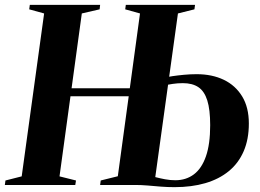

<svg xmlns="http://www.w3.org/2000/svg" viewBox="-32 -763 1072 792"><path d="M-12 0 -9.5 -18.5 57.5 -35.5 150 -707.5 88.5 -724.5 91 -743H381L379 -724.5L305.5 -707.5L213.5 -35.5L281.5 -18.5L278.5 0ZM220.5 -366V-399H564V-366ZM688 9Q659 9 631 6.8Q603 4.5 576.8 2.2Q550.5 0 526 0H381L383.5 -18.5L454 -36L545.5 -707.5L484.5 -724.5L487 -743H772.5L770 -724.5L702 -707.5L608.5 -32.5Q627.5 -27.5 648.8 -23.5Q670 -19.5 691 -19.5Q735.5 -19.5 767.8 -43.8Q800 -68 817.5 -118.2Q835 -168.5 835 -246.5Q835 -311 823 -349Q811 -387 786.2 -403.5Q761.5 -420 722.5 -420Q700.5 -420 680.8 -417Q661 -414 645 -411V-442Q657.5 -445.5 679 -448.8Q700.5 -452 726.8 -454.5Q753 -457 779 -457Q843 -457 891.2 -433.8Q939.5 -410.5 967 -365.2Q994.5 -320 994.5 -253.5Q994.5 -188.5 973.2 -139.2Q952 -90 911.8 -57Q871.5 -24 815 -7.5Q758.5 9 688 9Z"/></svg>

Font: Merriweather 144pt
Style: Bold Italic
Weight: 700
Italic angle: -7.8°
Version: Version 2.101